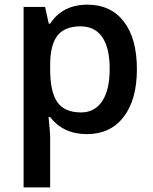

<svg xmlns="http://www.w3.org/2000/svg" viewBox="-20 -570 663 830"><path d="M356 9.8Q253.4 9.8 196.8 -64H189.9Q196.8 4.4 196.8 19V240.2H82V-540H174.8Q178.7 -524.9 190.9 -467.8H196.8Q250.5 -549.8 357.9 -549.8Q459 -549.8 515.4 -476.6Q571.8 -403.3 571.8 -271Q571.8 -138.7 514.4 -64.5Q457 9.8 356 9.8ZM328.1 -456.1Q259.8 -456.1 228.3 -416Q196.8 -376 196.8 -288.1V-271Q196.8 -172.4 228 -128.2Q259.3 -84 330.1 -84Q389.6 -84 421.9 -132.8Q454.1 -181.6 454.1 -272Q454.1 -362.8 422.1 -409.4Q390.1 -456.1 328.1 -456.1Z"/></svg>

Font: f0_53748          
Style: Regular
Weight: 600
Foundry: Ascender Corporation
Version: Version 1.10